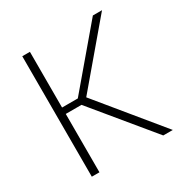

<svg xmlns="http://www.w3.org/2000/svg" viewBox="-150 -761 849 882"><g transform="rotate(-30 274.0 -319.5)"><path d="M516.5 0H466L211 -309.5H123V-343.5H211L461.5 -639H510L241.5 -322L241 -336ZM127.5 0H87V-639H127.5Z"/></g></svg>

Font: Anek Kannada ExtraLight
Style: Regular
Weight: 250
Version: Version 1.003